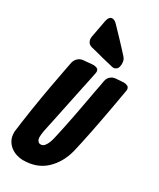

<svg xmlns="http://www.w3.org/2000/svg" viewBox="-287 -1112 998 1207"><g transform="rotate(30 211.5 -508.5)"><path d="M342 -806Q340 -786 329.5 -777.5Q319 -769 308 -769Q305 -769 295 -771L288 -773Q222 -788 156 -806L127 -813Q107 -819 99.5 -832Q92 -845 92 -858Q92 -867 93 -870L98 -897Q102 -917 105.5 -937Q109 -957 113 -977L116 -994Q124 -1035 148 -1035Q166 -1035 185 -1014L209 -989Q226 -972 243.5 -953Q261 -934 280 -914L327 -863Q337 -852 340 -840.5Q343 -829 343 -815ZM63 -664Q68 -685 83.5 -699.5Q99 -714 121 -716L190 -722Q205 -722 217.5 -716.5Q230 -711 230 -693Q230 -690 228 -680L214 -612Q208 -584 202.5 -558.5Q197 -533 192 -508L146 -287Q140 -262 137 -245Q133 -229 128.5 -204.5Q124 -180 124 -160Q124 -144 132 -133.5Q140 -123 152 -123Q169 -123 180 -136.5Q191 -150 198 -168.5Q205 -187 209 -206.5Q213 -226 216 -238Q224 -273 230.5 -305.5Q237 -338 244 -372.5Q251 -407 258 -446Q265 -485 274 -533Q278 -555 282 -577.5Q286 -600 291 -623L299 -668Q303 -689 318 -702.5Q333 -716 355 -718L411 -722Q427 -722 439.5 -715.5Q452 -709 452 -690Q452 -688 450 -678L424 -532Q417 -495 408.5 -448.5Q400 -402 390.5 -355.5Q381 -309 372 -266.5Q363 -224 356 -195Q332 -100 269 -41Q206 18 105 18Q83 18 59 10.5Q35 3 15.5 -12Q-4 -27 -16.5 -50Q-29 -73 -29 -104V-112Q-29 -119 -28 -120Q-25 -146 -19 -188.5Q-13 -231 -5.5 -280Q2 -329 10.5 -378.5Q19 -428 26 -467Q41 -547 50 -596Z"/></g></svg>

Font: Bangerz 2
Style: Regular
Weight: 400
Designer: vernon adams
Foundry: Vernon Adams
Version: Version 2.10;December 28, 2023;FontCreator 13.0.0.2683 64-bi